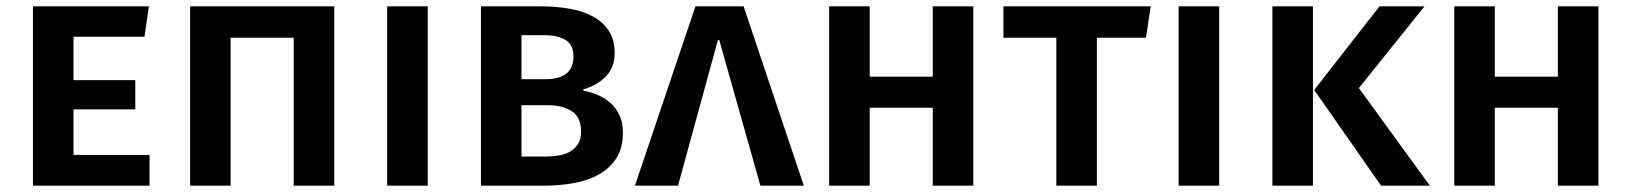

<svg xmlns="http://www.w3.org/2000/svg" viewBox="-20 -586 5148 606"><path d="M212 -470V-333H407V-241H212V-97H452V0H84V-566H450L436 -470Z M907 0V-467H708V0H580V-566H1035V0Z M1202 0V-566H1330V0Z M1814 -170Q1814 -217 1784 -235.5Q1754 -254 1709 -254H1626V-92H1704Q1725 -92 1745 -95.5Q1765 -99 1780 -108Q1795 -117 1804.5 -132Q1814 -147 1814 -170ZM1790 -408Q1790 -444 1765.5 -459.5Q1741 -475 1696 -475H1626V-336H1701Q1790 -336 1790 -408ZM1946 -167Q1946 -118 1925 -86Q1904 -54 1869.5 -35Q1835 -16 1790.5 -8Q1746 0 1699 0H1498V-566H1688Q1733 -566 1775 -559Q1817 -552 1849.5 -535Q1882 -518 1901 -489.5Q1920 -461 1920 -418Q1920 -373 1892 -344.5Q1864 -316 1821 -304V-300Q1847 -295 1869.5 -285Q1892 -275 1909 -259Q1926 -243 1936 -220.5Q1946 -198 1946 -167Z M2250 -460H2246L2120 0H1984L2175 -566H2327L2517 0H2380Z M2924 0V-246H2725V0H2597V-566H2725V-344H2924V-566H3052V0Z M3442 -467V0H3314V-467H3147V-566H3612L3597 -467Z M3700 0V-566H3828V0Z M4124 0H3996V-566H4124ZM4128 -302 4334 -566H4476L4269 -308L4493 0H4339Z M4897 0V-246H4698V0H4570V-566H4698V-344H4897V-566H5025V0Z"/></svg>

Font: Qnwhxotralxmqkhsjrfbfhwcoqn
Style: Regular
Weight: 500
Designer: Carrois Corporate & Edenspiekermann
Foundry: Carrois Corporate GbR & Edenspiekermann AG
Version: Version 2.001